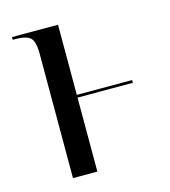

<svg xmlns="http://www.w3.org/2000/svg" viewBox="-87 -607 600 677"><g transform="rotate(-15 213.5 -268.0)"><path d="M97 -454Q97 -501 81 -513.5Q65 -526 30 -526H18V-536H186V-280H388V-270H186V0H97Z"/></g></svg>

Font: Noto Serif Display Condensed
Style: Regular
Weight: 400
Width: 3
Designer: Monotype Design Team
Foundry: Monotype Imaging Inc.
Version: Version 2.009